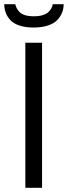

<svg xmlns="http://www.w3.org/2000/svg" viewBox="-29 -888 321 908"><path d="M-8.8 -868.2H43Q45.9 -857.4 49.8 -849.6Q53.7 -841.8 62.7 -831.8Q71.8 -821.8 89.1 -816.4Q106.4 -811 130.9 -811Q155.8 -811 173.6 -816.7Q191.4 -822.3 200.7 -831.5Q210 -840.8 214.4 -849.6Q218.8 -858.4 220.2 -868.2H272Q272 -847.2 264.9 -828.9Q257.8 -810.5 242.4 -793.9Q227.1 -777.3 198.2 -767.6Q169.4 -757.8 129.9 -757.8Q90.3 -757.8 62 -767.6Q33.7 -777.3 19 -793.9Q4.4 -810.5 -2.2 -828.9Q-8.8 -847.2 -8.8 -868.2ZM90.8 0V-686H169.9V0Z"/></svg>

Font: Archivo Light
Style: Regular
Weight: 300
Designer: Hector Gatti
Foundry: Omnibus-Type
Version: Version 2.001